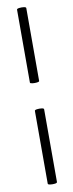

<svg xmlns="http://www.w3.org/2000/svg" viewBox="-100 -769 368 962"><g transform="rotate(-10 84.0 -288.0)"><path d="M62 154V-216Q62 -221 74.1 -222.5Q86.1 -224 97.6 -222.5Q109 -221 109 -216V154Q109 159 97.6 160.5Q86.1 162 74.1 160.5Q62 159 62 154ZM62 -360V-731Q62 -736 74.1 -737.5Q86.1 -739 97.6 -737.5Q109 -736 109 -731V-360Q109 -356 97.6 -354.5Q86.1 -353 74.1 -354.5Q62 -356 62 -360Z"/></g></svg>

Font: Cormorant Light
Style: Regular
Weight: 300
Designer: Christian Thalmann (Catharsis Fonts)
Foundry: Catharsis Fonts
Version: Version 4.000